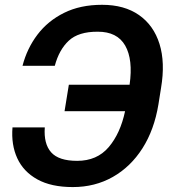

<svg xmlns="http://www.w3.org/2000/svg" viewBox="-20 -757 691 787"><path d="M31.2 -234.9H163.6Q158.7 -167.5 189.7 -132.6Q220.7 -97.7 296.4 -97.7Q377.4 -97.7 425.3 -153.6Q473.1 -209.5 492.7 -301.3H244.6L262.2 -409.7H511.2Q525.9 -512.7 493.2 -570.1Q460.4 -627.4 380.4 -627Q301.8 -627.4 262 -590.3Q222.2 -553.2 204.6 -487.3H72.3Q90.8 -558.6 133.5 -615Q176.3 -671.4 242.7 -704.3Q309.1 -737.3 398.4 -737.3Q489.7 -737.3 549.8 -695.3Q609.9 -653.3 633.8 -576.9Q657.7 -500.5 640.1 -396.5L629.4 -329.1Q612.3 -225.1 564 -149.2Q515.6 -73.2 442.4 -31.7Q369.1 9.8 278.3 9.8Q189.9 9.8 133.1 -21.7Q76.2 -53.2 50.8 -108.4Q25.4 -163.6 31.2 -234.9Z"/></svg>

Font: Inter Display Semi Bold
Style: Italic
Weight: 600
Italic angle: -9.39999°
Designer: Rasmus Andersson
Foundry: rsms
Version: Version 4.000;git-4fc901f